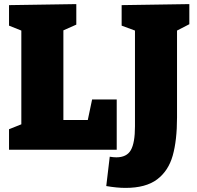

<svg xmlns="http://www.w3.org/2000/svg" viewBox="-20 -730 958 936"><path d="M408 -145 429 -245H549V0H24V-100L84 -124V-581L24 -605V-705L352 -710V-610L289 -582V-145ZM903 -710V-612L843 -581V-158Q843 -46 822 28.5Q801 103 746 144.5Q691 186 592 186Q550 186 498 177L515 34Q534 37 547 37Q598 37 618 1.5Q638 -34 638 -114V-581L573 -605V-705Z"/></svg>

Font: Bitter Pro Black
Style: Regular
Weight: 900
Designer: Sol Matas, and Bitter project Authors
Foundry: Sol Matas
Version: Version 1.010